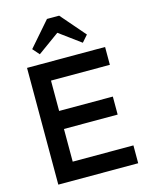

<svg xmlns="http://www.w3.org/2000/svg" viewBox="-137 -1028 859 1112"><g transform="rotate(-15 293.0 -472.0)"><path d="M71 0V-700H539V-593H186V-411H508V-303H186V-107H550V0ZM256 -944H329L456 -797L421 -757L293 -851L163 -757L128 -797Z"/></g></svg>

Font: Zen Kaku Gothic Antique
Style: Bold
Weight: 700
Designer: Yoshimichi Ohira
Foundry: Positype
Version: Version 1.001